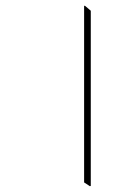

<svg xmlns="http://www.w3.org/2000/svg" viewBox="-20 -632 419 662"><path d="M290 10 293 9V-595L273 -612H270V-3Z"/></svg>

Font: Noto Serif Bengali Condensed Thin
Style: Regular
Weight: 100
Width: 3
Designer: Juan Bruce, Universal Thirst, Indian Type Foundry and the Monotype Design Team.
Foundry: Monotype Imaging Inc.
Version: Version 2.003